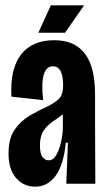

<svg xmlns="http://www.w3.org/2000/svg" viewBox="-20 -690 400 721"><path d="M113 11Q68 11 40 -22Q12 -55 12 -114Q12 -170 35 -203Q58 -236 91 -255.5Q124 -275 154 -288Q194 -308 205.5 -323.5Q217 -339 217 -369Q217 -441 179 -441Q128 -441 142 -314L23 -327Q17 -430 58.5 -484.5Q100 -539 184 -539Q260 -539 298.5 -489Q337 -439 337 -335V-212Q337 -159 337.5 -106Q338 -53 338 0H229Q231 -39 232 -77.5Q233 -116 235 -154H227Q219 -70 188.5 -29.5Q158 11 113 11ZM162 -88Q180 -88 191.5 -108Q203 -128 209.5 -157.5Q216 -187 216 -214V-261Q197 -246 177.5 -233Q158 -220 144 -199.5Q130 -179 130 -144Q130 -112 140 -100Q150 -88 162 -88ZM224 -567H124L171 -670H296Z"/></svg>

Font: Bricolage Grotesque 96pt Condensed SemiBold
Style: Regular
Weight: 600
Width: 3
Designer: Mathieu Triay
Foundry: Atelier Triay
Version: Version 1.001; ttfautohint (v1.8.4.7-5d5b);gftools[0.9.33.de